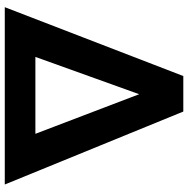

<svg xmlns="http://www.w3.org/2000/svg" viewBox="-12 -756 769 784"><g transform="rotate(90 372.0 -364.5)"><path d="M9.8 0 291 -729H436L733.9 0ZM526.9 -125 365.2 -548.8 212.9 -125Z"/></g></svg>

Font: Miedinger*
Style: Bold
Weight: 700
Version: Version 001.000